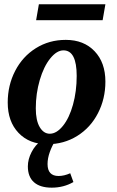

<svg xmlns="http://www.w3.org/2000/svg" viewBox="-20 -655 540 885"><path d="M146.5 -562 159.2 -635.3H465.8L453.1 -562ZM333.5 -305.2Q333.5 -422.9 272.5 -422.9Q241.7 -422.9 211.7 -385.7Q181.6 -348.6 163.3 -286.1Q145 -223.6 145 -155.8Q145 -99.6 163.1 -69.1Q181.2 -38.6 209.5 -38.6Q240.7 -38.6 270 -74.7Q299.3 -110.8 316.4 -172.4Q333.5 -233.9 333.5 -305.2ZM198.2 9.8Q115.2 9.8 65.4 -42.5Q15.6 -94.7 15.6 -182.6Q15.6 -261.7 49.8 -328.1Q84 -394.5 145.3 -432.9Q206.5 -471.2 283.2 -471.2Q366.2 -471.2 416 -418.9Q465.8 -366.7 465.8 -278.8Q465.8 -199.7 431.6 -133.3Q397.5 -66.9 336.2 -28.6Q274.9 9.8 198.2 9.8ZM218.3 210Q165 210 136.7 185.1Q108.4 160.2 108.4 111.8Q108.4 79.1 125.7 45.7Q143.1 12.2 170.9 -6.8H235.4Q219.7 17.1 209.5 45.9Q199.2 74.7 199.2 101.1Q199.2 156.2 250 156.2Q275.4 156.2 303.7 143.6L318.4 184.1Q273.4 210 218.3 210Z"/></svg>

Font: Tinos
Style: Bold Italic
Weight: 700
Italic angle: -16.333°
Designer: Steve Matteson
Foundry: Monotype Imaging Inc.
Version: Version 1.23